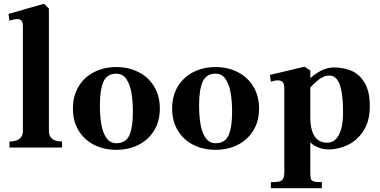

<svg xmlns="http://www.w3.org/2000/svg" viewBox="-20 -780 2008 1015"><path d="M101 -87.5V-641Q101 -658 96 -667.5Q91 -677 75.5 -678.8Q60 -680.5 30 -670.5L25 -706.5L212.5 -760L238.5 -735V-87.5Q238.5 -70.5 245.8 -58Q253 -45.5 268.2 -38.8Q283.5 -32 308 -32V0H30V-32Q54.5 -32 70.2 -38.8Q86 -45.5 93.5 -58Q101 -70.5 101 -87.5Z M365.5 -206Q365.5 -273 395.5 -322.8Q425.5 -372.5 477.8 -399Q530 -425.5 595 -425.5Q659.5 -425.5 712 -399Q764.5 -372.5 794.8 -322.8Q825 -273 825 -206Q825 -139.5 794.8 -90Q764.5 -40.5 712 -14.2Q659.5 12 595 12Q530 12 477.8 -14.2Q425.5 -40.5 395.5 -90Q365.5 -139.5 365.5 -206ZM682.5 -188.5Q682.5 -243.5 675 -288.2Q667.5 -333 648.2 -361.8Q629 -390.5 595 -390.5Q545.5 -390.5 526.8 -347.8Q508 -305 508 -223.5Q508 -168 515.5 -123.5Q523 -79 542.5 -51Q562 -23 595 -23Q645.5 -23 664 -65.2Q682.5 -107.5 682.5 -188.5Z M890 -206Q890 -273 920 -322.8Q950 -372.5 1002.2 -399Q1054.5 -425.5 1119.5 -425.5Q1184 -425.5 1236.5 -399Q1289 -372.5 1319.2 -322.8Q1349.5 -273 1349.5 -206Q1349.5 -139.5 1319.2 -90Q1289 -40.5 1236.5 -14.2Q1184 12 1119.5 12Q1054.5 12 1002.2 -14.2Q950 -40.5 920 -90Q890 -139.5 890 -206ZM1207 -188.5Q1207 -243.5 1199.5 -288.2Q1192 -333 1172.8 -361.8Q1153.5 -390.5 1119.5 -390.5Q1070 -390.5 1051.2 -347.8Q1032.5 -305 1032.5 -223.5Q1032.5 -168 1040 -123.5Q1047.5 -79 1067 -51Q1086.5 -23 1119.5 -23Q1170 -23 1188.5 -65.2Q1207 -107.5 1207 -188.5Z M1483 129.5V-317Q1483 -331.5 1477.5 -341.8Q1472 -352 1456.2 -354.8Q1440.5 -357.5 1412 -348L1407 -384L1589.5 -427.5L1620.5 -407.5V135.5Q1620.5 157.5 1623.8 166.5Q1627 175.5 1639.5 179.2Q1652 183 1681.5 183V215H1412V183Q1441 183 1455 180Q1469 177 1476 165.5Q1483 154 1483 129.5ZM1577.5 -110.5 1620 -167Q1620 -95 1642.5 -60.2Q1665 -25.5 1710.5 -25.5Q1735 -25.5 1753.8 -42.8Q1772.5 -60 1783 -96Q1793.5 -132 1793.5 -186Q1793.5 -255 1785.2 -298Q1777 -341 1761.2 -360.8Q1745.5 -380.5 1722.5 -380.5Q1704.5 -380.5 1689.2 -373.8Q1674 -367 1659 -354.5Q1644 -342 1620 -317.5V-366.5Q1646.5 -390.5 1678.5 -407Q1710.5 -423.5 1745.5 -423.5Q1795 -423.5 1837.2 -406Q1879.5 -388.5 1907.2 -343Q1935 -297.5 1935 -219Q1935 -139 1901 -87.5Q1867 -36 1817 -13Q1767 10 1718 10Q1688 10 1659.2 -1.8Q1630.5 -13.5 1608 -40.5Q1585.5 -67.5 1577.5 -110.5Z"/></svg>

Font: Didactic
Style: Regular
Weight: 400
Designer: Tyler Finck
Foundry: Etcetera Type Co
Version: Version 3.007;FEAKit 1.0